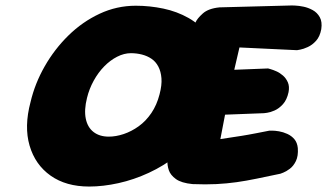

<svg xmlns="http://www.w3.org/2000/svg" viewBox="-20 -677 1199 704"><path d="M307 7Q222 7 165.5 -33Q109 -73 88.5 -143Q68 -213 92 -303Q108 -371 144 -434Q180 -497 231 -547Q282 -597 345 -626.5Q408 -656 478 -656Q529 -656 579 -645.5Q629 -635 671.5 -611Q714 -587 742 -547Q770 -507 777.5 -448.5Q785 -390 765 -310Q749 -246 713.5 -195.5Q678 -145 629.5 -107Q581 -69 526 -43.5Q471 -18 414.5 -5.5Q358 7 307 7ZM379 -176Q405 -176 433.5 -185.5Q462 -195 488.5 -214Q515 -233 535 -262.5Q555 -292 565 -331Q574 -365 572 -390Q570 -415 560.5 -433Q551 -451 535.5 -461.5Q520 -472 500.5 -477Q481 -482 460 -482Q435 -482 409.5 -469Q384 -456 362 -433.5Q340 -411 323.5 -381Q307 -351 299 -318Q288 -274 294.5 -242Q301 -210 323 -193Q345 -176 379 -176ZM686 -2Q645 -6 625 -20.5Q605 -35 599 -53Q593 -71 594 -87.5Q595 -104 596 -113Q606 -184 615 -239.5Q624 -295 634 -346.5Q644 -398 659 -457Q674 -516 697 -595Q703 -609 723.5 -627.5Q744 -646 785 -650L1051 -657Q1051 -657 1063.5 -656.5Q1076 -656 1093 -652.5Q1110 -649 1126.5 -640Q1143 -631 1152.5 -614Q1162 -597 1158 -570Q1153 -543 1139 -527.5Q1125 -512 1108.5 -504.5Q1092 -497 1080.5 -495Q1069 -493 1069 -493L858 -503Q846 -452 838 -417Q830 -382 824.5 -355Q819 -328 814 -302.5Q809 -277 803 -245Q797 -213 788 -167Q819 -172 837 -174.5Q855 -177 866.5 -179Q878 -181 890 -183Q902 -185 919.5 -188.5Q937 -192 968 -198Q968 -198 978 -198Q988 -198 1003 -195.5Q1018 -193 1033.5 -186Q1049 -179 1059.5 -166.5Q1070 -154 1072 -134Q1074 -105 1065 -86.5Q1056 -68 1042.5 -58Q1029 -48 1018.5 -44Q1008 -40 1008 -40Q960 -30 921.5 -22Q883 -14 847.5 -9Q812 -4 773.5 -2Q735 0 686 -2ZM660 -251 682 -415 963 -426Q963 -426 972 -423.5Q981 -421 993.5 -415.5Q1006 -410 1017.5 -400Q1029 -390 1035.5 -375Q1042 -360 1038 -339Q1032 -311 1017.5 -295Q1003 -279 987 -272Q971 -265 959.5 -263.5Q948 -262 948 -262Z"/></svg>

Font: Sour Gummy Black
Style: Italic
Weight: 900
Italic angle: -11.3°
Designer: Stefie Justprince
Foundry: Eifetstype
Version: Version 1.000